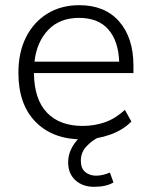

<svg xmlns="http://www.w3.org/2000/svg" viewBox="-20 -530 583 741"><path d="M298 8Q184 8 117.5 -59.5Q51 -127 51 -249Q51 -328 80.5 -386.5Q110 -445 163 -477.5Q216 -510 286 -510Q385 -510 440 -447Q495 -384 495 -276V-248H111Q112 -147 161 -95.5Q210 -44 299 -44Q344 -44 384.5 -58Q425 -72 462 -106L487 -61Q455 -28 404 -10Q353 8 298 8ZM285 -461Q211 -461 166.5 -415Q122 -369 113 -292H440Q437 -372 398 -416.5Q359 -461 285 -461ZM343 191Q299 191 271 165.5Q243 140 243 96Q243 58 268 23Q293 -12 336 -34L361 0Q338 10 315 33.5Q292 57 292 90Q292 120 309 134Q326 148 351 148Q376 148 404 136L418 174Q390 191 343 191Z"/></svg>

Font: Mulish Light
Style: Regular
Weight: 300
Designer: Vernon Adams
Foundry: Vernon Adams
Version: Version 3.603; ttfautohint (v1.8.3)